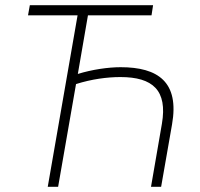

<svg xmlns="http://www.w3.org/2000/svg" viewBox="-20 -720 770 740"><path d="M604 -243 562 0H601L643 -240C672 -404 589 -461 445 -461C397 -461 335 -452 280 -435L319 -661H564L570 -700H95L88 -661H279L164 0H204L273 -396C333 -415 393 -423 444 -423C569 -423 626 -372 604 -243Z"/></svg>

Font: Fixel Display ExtraLight
Style: Italic
Weight: 200
Italic angle: -10°
Designer: AlfaBravo + MacPaw
Foundry: Kyrylo Tkachov, Marchela Mozhyna, Serhii Makarenko, Maria Weinstein, Zakhar Kryvoshyya
Version: Version 1.210;Glyphs 3.2 (3217)